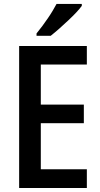

<svg xmlns="http://www.w3.org/2000/svg" viewBox="-20 -945 504 965"><path d="M416.5 -94.2V0H76.2V-713.9H416.5V-620.6H185.1V-419.4H401.4V-325.7H185.1V-94.2ZM163.6 -765.1V-776.9Q178.2 -794.4 193.1 -814.7Q208 -835 221.7 -855Q235.4 -875 246.1 -893.3Q256.8 -911.6 264.2 -925.3H391.1V-915.5Q381.8 -902.3 364.3 -883.5Q346.7 -864.7 324.5 -843.8Q302.2 -822.8 279.1 -802.2Q255.9 -781.7 234.9 -765.1Z"/></svg>

Font: Open Sans
Style: Regular
Weight: 600
Width: 3
Foundry: Ascender Corporation
Version: Version 1.000